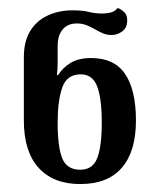

<svg xmlns="http://www.w3.org/2000/svg" viewBox="-20 -844 392 483"><path d="M182 -381Q114 -381 77 -422Q40 -463 40 -541V-700Q40 -740 56 -766Q72 -792 100 -805Q128 -818 162 -818Q188 -818 203.5 -814Q219 -810 238 -810Q248 -810 258.5 -812.5Q269 -815 276 -824Q286 -820 293 -813Q300 -806 300 -793Q300 -774 287.5 -765Q275 -756 261 -756Q248 -756 238 -760.5Q228 -765 218.5 -770.5Q209 -776 198 -780.5Q187 -785 173 -785Q158 -785 147.5 -778.5Q137 -772 131 -759.5Q125 -747 125 -728V-712V-686Q125 -669 123 -655H126Q138 -674 158 -686Q178 -698 209 -698Q268 -698 295 -657.5Q322 -617 322 -541Q322 -463 286.5 -422Q251 -381 182 -381ZM182 -417Q213 -417 224.5 -446Q236 -475 236 -536Q236 -596 224.5 -626.5Q213 -657 183 -657Q148 -657 136.5 -623.5Q125 -590 125 -536Q125 -475 136.5 -446Q148 -417 182 -417Z"/></svg>

Font: Noto Serif Georgian
Style: Regular
Weight: 400
Designer: Monotype Design Team, Akaki Razmadze
Foundry: Google LLC
Version: Version 2.002